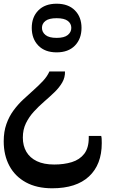

<svg xmlns="http://www.w3.org/2000/svg" viewBox="-139 -568 633 1034"><path d="M127 -183H211Q212 -151 196 -123.5Q180 -96 154 -71Q128 -46 98.5 -20.5Q69 5 43 33.5Q17 62 0.5 96Q-16 130 -16 173Q-16 217 3 249.5Q22 282 59.5 300Q97 318 153 318Q206 318 248 305Q290 292 314.5 260.5Q339 229 339 174V164H406Q408 171 408.5 180Q409 189 409 203Q409 318 340.5 382Q272 446 142 446Q59 446 0.5 414Q-58 382 -88.5 325Q-119 268 -119 193Q-119 141 -104.5 100Q-90 59 -66 26.5Q-42 -6 -13.5 -32.5Q15 -59 42.5 -83.5Q70 -108 92.5 -132Q115 -156 127 -183ZM166 -548Q229 -548 264.5 -512Q300 -476 300 -418Q300 -359 264.5 -322.5Q229 -286 166 -286Q103 -286 67.5 -322.5Q32 -359 32 -418Q32 -476 67.5 -512Q103 -548 166 -548ZM166 -470Q125 -470 106 -455.5Q87 -441 87 -418Q87 -395 106 -379.5Q125 -364 166 -364Q207 -364 226 -379.5Q245 -395 245 -418Q245 -441 226 -455.5Q207 -470 166 -470Z"/></svg>

Font: Noto Serif Myanmar
Style: Regular
Weight: 400
Designer: Ben Mitchell and the Monotype Design Team
Foundry: Monotype Imaging Inc.
Version: Version 2.106